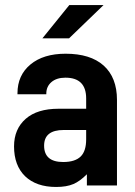

<svg xmlns="http://www.w3.org/2000/svg" viewBox="-20 -741 541 767"><path d="M393.6 -479.5Q447.3 -431.6 447.3 -341.8V0H327.1V-44.9Q298.8 -16.6 273.4 -5.9Q246.1 5.9 204.1 5.9Q125 5.9 80.1 -37.1Q36.1 -80.1 36.1 -156.2Q36.1 -225.6 83 -266.6Q128.9 -306.6 213.9 -306.6H324.2V-347.7Q324.2 -430.7 241.2 -430.7Q206.1 -430.7 185.5 -413.1Q165 -395.5 165 -367.2V-364.3H49.8V-368.2Q49.8 -440.4 101.6 -483.4Q153.3 -526.4 242.2 -526.4Q340.8 -526.4 393.6 -479.5ZM302.7 -116.2Q324.2 -137.7 324.2 -184.6V-221.7H234.4Q156.2 -221.7 156.2 -159.2Q156.2 -93.8 232.4 -93.8Q280.3 -93.8 302.7 -116.2ZM256.8 -720.7H393.6L255.9 -587.9H149.4Z"/></svg>

Font: Altinn-DIN
Style: DIN-Bold
Weight: 700
Designer: Charles Nix
Foundry: Altinn
Version: Version 2.00